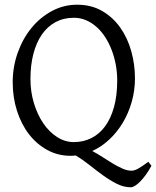

<svg xmlns="http://www.w3.org/2000/svg" viewBox="-20 -650 666 819"><path d="M480 -307.1Q480 -340.8 473.9 -373.8Q467.8 -406.7 456.5 -436.3Q445.3 -465.8 429 -491.2Q412.6 -516.6 392.1 -534.9Q371.6 -553.2 347.2 -563.7Q322.8 -574.2 294.9 -574.2Q251.5 -574.2 217 -555.7Q182.6 -537.1 158.9 -503.2Q135.3 -469.2 122.6 -420.9Q109.9 -372.6 109.9 -313Q109.9 -258.3 124.8 -209.5Q139.6 -160.6 164.8 -123.8Q189.9 -86.9 223.6 -65.4Q257.3 -43.9 294.9 -43.9Q335.4 -43.9 369.4 -60.8Q403.3 -77.6 428 -110.8Q452.6 -144 466.3 -193.4Q480 -242.7 480 -307.1ZM626 57.1Q614.3 78.6 602.1 95.5Q589.8 112.3 578.1 124.3Q566.4 136.2 555.9 142.6Q545.4 148.9 538.1 148.9Q507.8 148.9 478.3 134Q448.7 119.1 419.4 97.9Q390.1 76.7 361.1 53.5Q332 30.3 302.7 13.2Q291.5 14.6 280.8 14.6Q227.1 14.6 181.6 -10.3Q136.2 -35.2 103.5 -77.6Q70.8 -120.1 52.5 -177.2Q34.2 -234.4 34.2 -298.8Q34.2 -365.2 55.7 -425.3Q77.1 -485.4 114.3 -530.8Q151.4 -576.2 201.4 -603Q251.5 -629.9 309.1 -629.9Q369.6 -629.9 415.5 -603.3Q461.4 -576.7 492.7 -532.7Q523.9 -488.8 539.8 -432.1Q555.7 -375.5 555.7 -315.9Q555.7 -264.2 542 -215.8Q528.3 -167.5 503.9 -126.7Q479.5 -85.9 446 -54.7Q412.6 -23.4 373.5 -5.9Q396 5.9 418.2 20.5Q440.4 35.2 461.7 47.9Q482.9 60.5 502.9 69.3Q522.9 78.1 541 78.1Q546.9 78.1 553.5 76.2Q560.1 74.2 568.4 69.8Q576.7 65.4 587.4 58.1Q598.1 50.8 612.8 40L626 57.1Z"/></svg>

Font: Gentium
Style: Regular
Weight: 400
Designer: J. Victor Gaultney
Version: Version 1.03; 2011; OFL 1.1 release